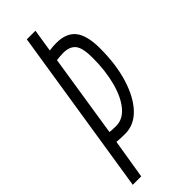

<svg xmlns="http://www.w3.org/2000/svg" viewBox="-238 -728 756 756"><g transform="rotate(-45 139.5 -350.0)"><path d="M-5 0 105 -700H153L138 -605Q157 -608 176 -608Q233 -608 258.5 -575Q284 -542 284 -471Q284 -381 262.5 -311.5Q241 -242 203.5 -202.5Q166 -163 116 -163Q104 -163 91 -163.5Q78 -164 69 -165L42 0ZM113 -210Q150 -210 178 -243.5Q206 -277 221.5 -335Q237 -393 237 -466Q237 -521 220.5 -541Q204 -561 169 -561Q150 -561 131 -558L77 -212Q83 -211 90.5 -210.5Q98 -210 113 -210Z"/></g></svg>

Font: Georama ExtraCondensed Light
Style: Italic
Weight: 300
Width: 2
Italic angle: -9°
Designer: Jean-Baptiste Levee
Foundry: Production Type
Version: Version 1.000